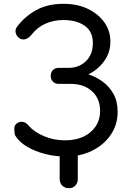

<svg xmlns="http://www.w3.org/2000/svg" viewBox="-20 -811 694 1007"><path d="M341 176Q320 176 306.5 162.5Q293 149 293 128V0L388 -38V128Q388 149 375 162.5Q362 176 341 176ZM323 10Q270 10 216.5 -3.5Q163 -17 120.5 -42.5Q78 -68 58 -103Q55 -120 55 -137.5Q55 -155 70 -165Q85 -175 101.5 -171.5Q118 -168 130 -152Q159 -119 210 -97Q261 -75 322 -75Q376 -75 417 -94Q458 -113 481.5 -148Q505 -183 505 -229Q505 -294 462.5 -332.5Q420 -371 352 -371H287Q269 -371 257.5 -383Q246 -395 246 -412Q246 -432 257.5 -443.5Q269 -455 287 -455H339Q394 -455 430.5 -490Q467 -525 467 -585Q467 -646 424 -676Q381 -706 313 -706Q263 -706 220 -687.5Q177 -669 147 -631Q132 -612 115 -606Q98 -600 81 -611Q67 -621 62.5 -638Q58 -655 69 -670Q107 -722 167.5 -756.5Q228 -791 313 -791Q386 -791 441 -764.5Q496 -738 527.5 -693.5Q559 -649 559 -593Q559 -549 541 -514.5Q523 -480 494.5 -455Q466 -430 434.5 -417Q403 -404 376 -404V-433Q407 -432 444.5 -420.5Q482 -409 517 -384Q552 -359 574.5 -319.5Q597 -280 597 -224Q597 -158 561.5 -105Q526 -52 464 -21Q402 10 323 10Z"/></svg>

Font: Comfortaa SemiBold
Style: Regular
Weight: 600
Designer: Johan Aakerlund
Foundry: Johan Aakerlund
Version: Version 3.104; ttfautohint (v1.8.1.43-b0c9)